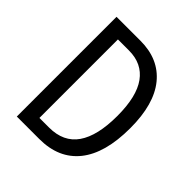

<svg xmlns="http://www.w3.org/2000/svg" viewBox="-196 -843 972 972"><g transform="rotate(45 290.0 -357.0)"><path d="M528 -365Q528 -185 454 -92.5Q380 0 241 0H80V-714H251Q383 -714 455.5 -625Q528 -536 528 -365ZM438 -362Q438 -501 388.5 -569.5Q339 -638 245 -638H166V-76H235Q338 -76 388 -148Q438 -220 438 -362Z"/></g></svg>

Font: Noto Sans Thai Looped Condensed
Style: Regular
Weight: 400
Width: 3
Designer: Sasikarn Vongin, Ben Mitchell
Foundry: The Fontpad Ltd
Version: Version 1.001; ttfautohint (v1.8.4.7-5d5b)